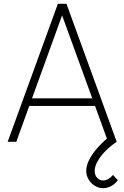

<svg xmlns="http://www.w3.org/2000/svg" viewBox="-20 -740 649 1002"><path d="M518 242Q495 242 474.8 229.5Q454.5 217 442.2 196.2Q430 175.5 430 152Q430 123 447 90.8Q464 58.5 492.8 27Q521.5 -4.5 558 -33L589 0Q558 20.5 531.8 46.8Q505.5 73 489.8 100.8Q474 128.5 474 152Q474 174 487 188Q500 202 518 202Q531 202 544.8 194.2Q558.5 186.5 570 173L595 201Q579 221.5 559 231.8Q539 242 518 242ZM20 0 282 -720H327L589 0H544L289 -701H319L65 0ZM120 -187V-227H488V-187Z"/></svg>

Font: Hauora
Style: Regular
Weight: 400
Designer: Wayne Shih
Foundry: WCYS
Version: Version 1.001